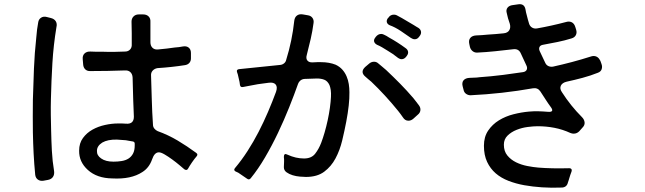

<svg xmlns="http://www.w3.org/2000/svg" viewBox="-20 -834 3040 905"><path d="M509 7Q437 6 394 -33Q352 -71 353 -124Q353 -159 371 -183.5Q389 -208 416 -223Q443 -238 475 -245Q507 -252 536 -252Q546 -252 555.5 -252Q565 -252 574 -251Q611 -248 611 -284L608 -360L605 -469Q604 -485 594.5 -494Q585 -503 569 -502Q487 -499 404 -499Q390 -499 381.5 -507.5Q373 -516 372 -530L370 -554Q368 -572 378.5 -582Q389 -592 407 -591Q421 -590 436.5 -590Q452 -590 470 -590Q494 -589 518.5 -589.5Q543 -590 569 -591Q584 -591 593 -600.5Q602 -610 601 -625V-677L600 -732Q600 -747 609.5 -756.5Q619 -766 634 -766H655Q671 -766 680.5 -756.5Q690 -747 689 -731V-635Q689 -618 699 -608.5Q709 -599 726 -601Q746 -603 765.5 -605Q785 -607 803 -610Q814 -611 824 -612Q834 -613 842 -615Q859 -618 869.5 -609.5Q880 -601 880 -584V-559Q880 -546 872.5 -537.5Q865 -529 852 -527Q820 -522 787.5 -518.5Q755 -515 723 -513Q709 -511 700 -501.5Q691 -492 692 -478Q694 -420 695.5 -362.5Q697 -305 701 -247Q701 -236 707.5 -228Q714 -220 723 -216Q773 -198 817.5 -171.5Q862 -145 904 -114Q916 -106 905 -95Q902 -92 896 -84Q890 -76 884.5 -68Q879 -60 874 -52L867 -40Q861 -28 849 -36Q842 -42 826 -55.5Q810 -69 791.5 -82.5Q773 -96 756 -106Q739 -116 729 -116Q708 -116 697 -83Q683 -43 651 -23Q598 12 509 7ZM146 -10Q141 -61 138.5 -110Q136 -159 135 -210Q134 -284 135 -363Q137 -437 140 -510.5Q143 -584 151 -657Q154 -697 160 -728Q162 -743 173.5 -750.5Q185 -758 200 -754L220 -749Q236 -745 243 -733.5Q250 -722 246 -706Q232 -621 227 -537Q222 -453 220 -367Q219 -329 219.5 -292Q220 -255 221 -219Q222 -171 224.5 -123Q227 -75 235 -27Q237 -11 229.5 0Q222 11 206 14L184 18Q169 20 158.5 12.5Q148 5 146 -10ZM515 -72Q535 -72 553.5 -75Q572 -78 585.5 -86.5Q599 -95 607 -110Q615 -125 615 -148V-157Q615 -165 607 -167Q598 -169 589.5 -170Q581 -171 573 -173L531 -176Q488 -177 462 -162Q437 -146 437 -123Q436 -101 457 -87Q478 -72 515 -72Z M1144 8 1103 -20Q1098 -22 1090 -26Q1080 -32 1087 -41Q1119 -79 1147 -122.5Q1175 -166 1199 -212.5Q1223 -259 1243.5 -307Q1264 -355 1281 -401Q1289 -424 1279.5 -435.5Q1270 -447 1247 -444Q1233 -442 1220.5 -440.5Q1208 -439 1195 -437Q1175 -433 1157.5 -430Q1140 -427 1126 -424Q1113 -421 1111 -434L1109 -448L1101 -483L1097 -495Q1094 -506 1106 -508L1301 -528Q1311 -529 1319 -535.5Q1327 -542 1329 -552Q1343 -597 1352.5 -643Q1362 -689 1367 -736Q1369 -753 1380 -761Q1391 -769 1408 -766L1431 -762Q1445 -760 1452.5 -750Q1460 -740 1458 -726Q1453 -688 1444.5 -650.5Q1436 -613 1426 -575Q1421 -558 1429 -548.5Q1437 -539 1454 -540Q1465 -541 1475 -541Q1485 -541 1493 -541Q1532 -541 1562 -529Q1581 -520 1593.5 -506Q1606 -492 1613.5 -474.5Q1621 -457 1624 -438Q1627 -419 1627 -399Q1628 -344 1612 -260Q1604 -218 1593 -172Q1582 -126 1561.5 -87.5Q1541 -49 1508 -24.5Q1475 0 1422 0Q1412 0 1394 -1.5Q1376 -3 1359.5 -8Q1343 -13 1330.5 -22Q1318 -31 1318 -46L1319 -72Q1319 -78 1319 -83.5Q1319 -89 1318 -94Q1318 -114 1335 -105Q1374 -87 1413 -87Q1448 -87 1465.5 -109.5Q1483 -132 1494 -161Q1502 -182 1510 -209.5Q1518 -237 1524.5 -267Q1531 -297 1535 -326Q1539 -355 1540 -377Q1541 -396 1539 -409.5Q1537 -423 1533 -433Q1524 -452 1509 -458Q1494 -464 1474 -464L1415 -462Q1404 -461 1396 -454.5Q1388 -448 1385 -439Q1367 -388 1343 -328Q1319 -268 1290.5 -208Q1262 -148 1229.5 -92.5Q1197 -37 1162 6Q1154 16 1144 8ZM1917 -655Q1896 -670 1869 -688Q1842 -706 1817 -715Q1806 -720 1803.5 -729Q1801 -738 1808 -748L1811 -751Q1820 -765 1837 -765Q1844 -765 1850 -762Q1855 -759 1861 -756Q1867 -753 1874 -749L1930 -716Q1936 -712 1942 -708.5Q1948 -705 1953 -702Q1963 -695 1964.5 -684.5Q1966 -674 1958 -664L1955 -660Q1947 -649 1935 -649Q1926 -649 1917 -655ZM1856 -561Q1854 -563 1853 -563.5Q1852 -564 1851 -565L1839 -574Q1836 -577 1834 -578Q1821 -586 1808 -594.5Q1795 -603 1781 -611Q1775 -614 1769 -617.5Q1763 -621 1757 -623Q1746 -629 1743.5 -638Q1741 -647 1749 -657L1751 -660Q1762 -674 1777 -674Q1784 -674 1791 -670Q1796 -668 1802 -664.5Q1808 -661 1814 -657Q1834 -646 1853.5 -633.5Q1873 -621 1892 -607Q1902 -600 1903.5 -590Q1905 -580 1897 -570L1894 -566Q1885 -555 1873 -555Q1865 -555 1856 -561ZM1879 -281Q1874 -289 1868 -296.5Q1862 -304 1856 -312Q1796 -386 1730 -449Q1722 -455 1715.5 -461Q1709 -467 1703 -472Q1676 -494 1701 -518L1721 -535Q1731 -543 1743 -543Q1754 -543 1762 -536Q1771 -529 1780 -521Q1789 -513 1800 -504Q1834 -472 1866 -439.5Q1898 -407 1928 -372Q1936 -362 1942.5 -353.5Q1949 -345 1955 -337Q1963 -326 1961.5 -314Q1960 -302 1950 -294L1929 -275Q1918 -265 1905 -265Q1889 -265 1879 -281Z M2630 50Q2579 52 2534.5 49Q2490 46 2451 39Q2412 32 2377 18.5Q2342 5 2316.5 -17Q2291 -39 2276 -71Q2261 -103 2261 -147Q2261 -189 2281 -218.5Q2301 -248 2332 -267Q2363 -286 2400.5 -295.5Q2438 -305 2473 -308Q2495 -310 2517 -309.5Q2539 -309 2562 -307Q2596 -304 2575 -331Q2570 -338 2565 -345Q2560 -352 2555 -360L2527 -403Q2515 -421 2493 -418Q2346 -392 2198 -385Q2186 -385 2176.5 -392Q2167 -399 2165 -411L2161 -426Q2156 -445 2165 -455.5Q2174 -466 2193 -467Q2204 -468 2215.5 -468Q2227 -468 2240 -470Q2266 -472 2293.5 -474.5Q2321 -477 2352 -481Q2375 -484 2398.5 -487.5Q2422 -491 2445 -494Q2458 -496 2462.5 -505Q2467 -514 2461 -526L2435 -582Q2425 -605 2400 -602Q2357 -597 2314 -592.5Q2271 -588 2228 -586Q2216 -586 2207 -593.5Q2198 -601 2195 -613L2192 -627Q2188 -645 2197 -655.5Q2206 -666 2224 -667Q2238 -668 2252 -668.5Q2266 -669 2281 -671Q2299 -672 2317 -673.5Q2335 -675 2354 -677Q2373 -679 2380.5 -691.5Q2388 -704 2383 -722Q2378 -736 2374.5 -748Q2371 -760 2369 -771Q2364 -787 2372 -797.5Q2380 -808 2397 -810L2425 -814Q2452 -817 2457 -789Q2458 -782 2459.5 -775.5Q2461 -769 2463 -762Q2465 -752 2468 -742.5Q2471 -733 2474 -722Q2478 -710 2488 -704Q2498 -698 2511 -700Q2579 -712 2647 -730Q2663 -735 2675 -729Q2687 -723 2692 -706L2696 -693Q2700 -679 2694 -668Q2688 -657 2674 -653Q2642 -643 2607.5 -636Q2573 -629 2540 -623Q2527 -621 2523 -612.5Q2519 -604 2524 -593L2550 -538Q2555 -527 2565 -522.5Q2575 -518 2587 -520Q2632 -530 2675.5 -541.5Q2719 -553 2763 -567Q2771 -570 2778 -570Q2799 -570 2810 -547L2815 -533Q2820 -520 2816 -508Q2812 -496 2798 -491Q2763 -477 2725.5 -467Q2688 -457 2651 -449Q2630 -444 2623.5 -430Q2617 -416 2629 -399Q2670 -335 2723 -282Q2734 -271 2735.5 -257.5Q2737 -244 2726 -233L2710 -215Q2699 -204 2684 -204Q2677 -204 2669 -207Q2632 -224 2593.5 -231.5Q2555 -239 2514 -239Q2495 -239 2467.5 -235.5Q2440 -232 2415 -222Q2390 -212 2372.5 -195Q2355 -178 2355 -152Q2355 -121 2371.5 -101Q2388 -81 2412.5 -69Q2437 -57 2465.5 -51.5Q2494 -46 2518 -44Q2581 -39 2658 -41Q2682 -43 2672 -20Q2670 -15 2668 -9Q2666 -3 2664 4Q2662 10 2660.5 15.5Q2659 21 2657 26Q2652 48 2630 50Z"/></svg>

Font: Higure Gothic Medium
Style: Regular
Weight: 500
Designer: Yoshimichi Ohira
Foundry: Positype
Version: Version 1.000